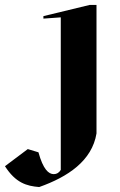

<svg xmlns="http://www.w3.org/2000/svg" viewBox="-102 -500 483 774"><path d="M53 114 10 101 -82 170C-39 237 5 250 56 254C172 213 269 148 287 38V-480H259L73 -435V-425L143 -430V185C136 196 127 202 115 202C94 202 72 183 53 114Z"/></svg>

Font: Mazius Display
Style: Bold
Weight: 700
Designer: Alberto Casagrande & Collletttivo
Foundry: Collletttivo
Version: Version 2.000;Glyphs 3.2 (3221)